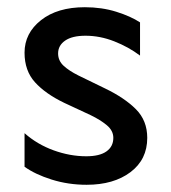

<svg xmlns="http://www.w3.org/2000/svg" viewBox="-20 -502 475 532"><path d="M141 -354Q141 -334 156 -320Q171 -306 197 -293L271 -257Q325 -231 356.5 -199.5Q388 -168 388 -120Q388 -60 341.5 -25Q295 10 220 10Q169 10 123 -4.5Q77 -19 48 -40V-133Q83 -102 128.5 -85.5Q174 -69 219 -69Q256 -69 275 -82.5Q294 -96 294 -120Q294 -140 276 -155Q258 -170 231 -183L158 -217Q106 -242 77 -274Q48 -306 48 -356Q48 -410 93.5 -446Q139 -482 215 -482Q262 -482 302 -469.5Q342 -457 368 -440V-348Q336 -372 296.5 -387.5Q257 -403 217 -403Q180 -403 160.5 -389.5Q141 -376 141 -354Z"/></svg>

Font: Madhuban
Style: Regular
Weight: 400
Designer: jaikishan Patel
Foundry: MagicType
Version: Version 1.000